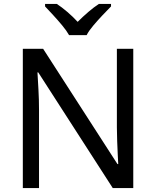

<svg xmlns="http://www.w3.org/2000/svg" viewBox="-20 -964 800 984"><path d="M663 0H558L176 -593H172Q174 -558 177 -506Q180 -454 180 -399V0H97V-714H201L582 -123H586Q585 -139 583.5 -171Q582 -203 580.5 -241Q579 -279 579 -311V-714H663ZM334 -784Q321 -807 299 -833.5Q277 -860 253 -886Q229 -912 211 -931V-944H271Q297 -927 325 -903Q353 -879 378 -852Q405 -879 433 -903Q461 -927 487 -944H549V-931Q530 -912 505.5 -886Q481 -860 458.5 -833.5Q436 -807 424 -784Z"/></svg>

Font: Noto IKEA Arabic
Style: Regular
Weight: 400
Designer: Monotype Design Team
Foundry: Monotype Imaging Inc.
Version: Version 1.200